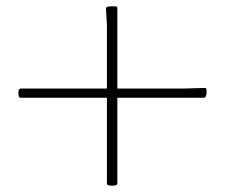

<svg xmlns="http://www.w3.org/2000/svg" viewBox="-20 -585 710 607"><path d="M39 -299Q40 -305 46 -305H558L627 -307Q633 -307 633 -301Q633 -296 633 -291.5Q633 -287 631 -282Q630 -276 624 -276H46Q40 -276 39 -282Q38 -287 38 -291Q38 -295 39 -299ZM351 -6Q351 0 345 1Q340 2 334.5 2Q329 2 324 1Q318 0 318 -6V-507L315 -557Q315 -563 321 -564Q327 -565 333 -565Q339 -565 345 -565Q351 -565 351 -559Z"/></svg>

Font: Hahmlet Thin
Style: Regular
Weight: 250
Version: Version 1.002